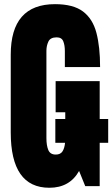

<svg xmlns="http://www.w3.org/2000/svg" viewBox="-20 -887 536 915"><path d="M215.3 7.8Q31.2 7.8 31.2 -255.9V-626.5Q31.2 -867.2 242.2 -867.2Q329.1 -867.2 375.5 -832.3Q421.9 -797.4 439.5 -730.5Q457 -663.6 457 -567.4H289.1V-643.6Q289.1 -671.4 281.5 -690.2Q273.9 -709 250 -709Q220.2 -709 210.7 -689Q201.2 -668.9 201.2 -645V-228.5Q201.2 -193.8 210.2 -172.1Q219.2 -150.4 245.6 -150.4Q268.1 -150.4 277.8 -165.5Q287.6 -180.7 290 -206.5H243.7V-319.8H291V-352.1H245.1V-500.5H455.1V-319.8H495.6V-206.5H455.1V0H386.2L356.9 -72.3Q312 7.8 215.3 7.8Z"/></svg>

Font: Anton SC
Style: Regular
Weight: 400
Designer: Vernon Adams
Foundry: Vernon Adams
Version: Version 2.116; ttfautohint (v1.8.4.7-5d5b)